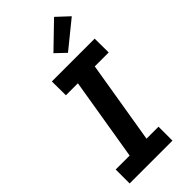

<svg xmlns="http://www.w3.org/2000/svg" viewBox="-305 -1050 1110 1110"><g transform="rotate(-45 250.0 -495.0)"><path d="M30 0V-114H144L228 -621H130L129 -735H479L480 -621H366L282 -114H380V0ZM312 -786 251 -844 402 -990 477 -920Z"/></g></svg>

Font: Iosevka Term Curly Hv Obl
Style: Regular
Weight: 900
Italic angle: -9°
Designer: Belleve Invis
Foundry: Belleve Invis
Version: Version 32.3.0